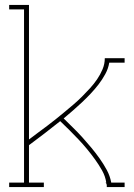

<svg xmlns="http://www.w3.org/2000/svg" viewBox="-20 -755 540 775"><path d="M17 0V-18H77V-717H17V-735H97V-192Q115 -206 133.5 -219.5Q152 -233 170.5 -247Q189 -261 207 -275.5Q225 -290 242.5 -304.5Q260 -319 277.5 -334Q295 -349 311.5 -365.5Q328 -382 343.5 -399Q359 -416 372 -435Q385 -454 394 -475.5Q403 -497 403 -520H483V-502H421Q417 -478 405 -456Q393 -434 378 -414.5Q363 -395 346 -377Q329 -359 311 -342Q293 -325 274.5 -309Q256 -293 237 -277Q256 -258 275.5 -239Q295 -220 313 -200Q331 -180 348.5 -159Q366 -138 382 -115.5Q398 -93 411 -69Q424 -45 429 -18H483V0H411Q411 -3 411 -6.5Q411 -10 410 -13L406 -18H409Q405 -44 392 -67Q379 -90 363.5 -111.5Q348 -133 331.5 -153Q315 -173 297 -192Q279 -211 260.5 -229.5Q242 -248 223 -266Q192 -241 160.5 -217Q129 -193 97 -169V-18H157V0Z"/></svg>

Font: Iosevka Curly Slab Thin
Style: Regular
Weight: 100
Monospace: yes
Designer: Belleve Invis
Foundry: Belleve Invis
Version: Version 22.1.2; ttfautohint (v1.8.4)